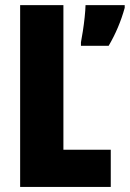

<svg xmlns="http://www.w3.org/2000/svg" viewBox="-20 -734 510 754"><path d="M59.1 0V-713.9H229V-146H415V0ZM469.7 -713.9V-703.1Q447.8 -624 406.7 -554.2H297.9V-567.9Q301.3 -585 305.4 -611.8Q309.6 -638.7 312.5 -666.5Q315.4 -694.3 315.9 -713.9Z"/></svg>

Font: Open Sans Condensed ExtraBold
Style: Regular
Weight: 800
Width: 3
Designer: Monotype Design Team
Foundry: Monotype Imaging Inc.
Version: Version 3.000; ttfautohint (v1.8.4)